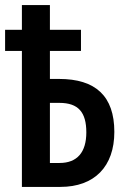

<svg xmlns="http://www.w3.org/2000/svg" viewBox="-20 -734 501 754"><path d="M176 -714H66V-617H0V-534H66V0H217C351 0 429 -80 429 -216C429 -357 355 -424 212 -424H176V-534H298V-617H176ZM213 -330C288 -330 319 -293 319 -214C319 -136 283 -94 214 -94H176V-330Z"/></svg>

Font: Noto Sans Display Condensed Medium
Style: Regular
Weight: 500
Width: 3
Designer: Monotype Design Team
Foundry: Monotype Imaging Inc.
Version: Version 1.900